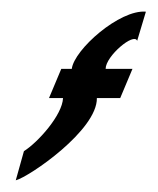

<svg xmlns="http://www.w3.org/2000/svg" viewBox="-20 -260 270 329"><path d="M146 -92H186L207 -142H161C161 -164 210 -205 215 -190L230 -240C185 -244 107 -175 103 -142H85L64 -92H88C87 -63 45 -16 21 -1L7 49C30 43 147 -37 146 -92Z"/></svg>

Font: Hussar Tani
Style: DwaKurs
Weight: 700
Foundry: Cannot Into Space Fonts
Version: Version 0.92